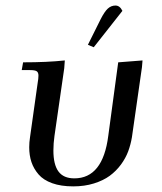

<svg xmlns="http://www.w3.org/2000/svg" viewBox="-20 -663 582 690"><path d="M58.1 -411.1 63 -439Q149.4 -439 212.9 -445.8L210.9 -418L175.8 -174.8Q171.9 -147.9 171.9 -122.1Q171.9 -71.3 190.2 -46.6Q208.5 -22 247.1 -22Q349.6 -22 369.1 -174.8L404.8 -439L492.2 -445.8L490.2 -421.9L454.1 -169.9Q449.7 -143.6 440.7 -119.1Q431.6 -94.7 414.6 -71.5Q397.5 -48.3 374.3 -31.2Q351.1 -14.2 317.4 -3.7Q283.7 6.8 243.2 6.8Q199.2 6.8 167.5 -4.6Q135.7 -16.1 118.4 -36.4Q101.1 -56.6 93 -80.6Q85 -104.5 85 -133.8Q85 -151.4 87.9 -169.9L115.2 -363.8Q118.2 -380.9 118.2 -391.1Q118.2 -402.8 111.8 -407Q105.5 -411.1 87.9 -411.1ZM295.9 -502 341.8 -594.2Q355.5 -621.1 367.4 -632.1Q379.4 -643.1 395 -643.1Q410.6 -643.1 419.9 -624L316.9 -493.2Z"/></svg>

Font: Dihjauti
Style: Bold Italic
Weight: 700
Italic angle: -9°
Designer: T. Christopher White
Version: Version 3.0.0